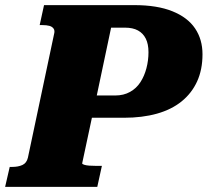

<svg xmlns="http://www.w3.org/2000/svg" viewBox="-56 -730 811 750"><path d="M342 -82 324 0H-36L-18 -78H-8Q15 -78 31.5 -85.5Q48 -93 53 -114L155 -596Q159 -610 153.5 -618Q148 -626 137 -629Q126 -632 109 -632H99L116 -710H469Q558 -710 617.5 -686Q677 -662 706 -619Q735 -576 735 -518Q735 -458 714 -412Q693 -366 653.5 -334Q614 -302 557 -286Q500 -270 428 -270H303L265 -92Q265 -89 272.5 -86.5Q280 -84 292.5 -83Q305 -82 321 -82ZM524 -526Q524 -558 513.5 -579Q503 -600 483 -611Q463 -622 432 -622H378L322 -357H394Q427 -357 452 -371Q477 -385 492.5 -409Q508 -433 516 -463.5Q524 -494 524 -526Z"/></svg>

Font: Roboto Serif ExtraBold
Style: Italic
Weight: 800
Italic angle: -10°
Version: Version 1.007